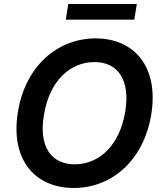

<svg xmlns="http://www.w3.org/2000/svg" viewBox="-20 -929 815 959"><path d="M663.4 -909.1H321L308.6 -830.6H650.6ZM735.1 -355.1C774.9 -594.5 651.3 -737.2 457.7 -737.2C269.5 -737.2 108 -602.3 69.6 -371.1C30.2 -132.5 153.4 9.9 348.7 9.9C535.2 9.9 696.4 -123.9 735.1 -355.1ZM605.5 -371.1C577.4 -202.1 475.5 -108.3 353 -108.3C239.3 -108.3 171.5 -192.8 199.6 -355.1C226.6 -524.1 329.2 -619 452.4 -619C566.8 -619 632.1 -532.7 605.5 -371.1Z"/></svg>

Font: TID UI Semi Bold
Style: Italic
Weight: 600
Italic angle: -9.39999°
Designer: The TID Project Authors
Foundry: Bakken & Bæck
Version: Version 1.001;hotconv 1.0.109;makeotfexe 2.5.65596